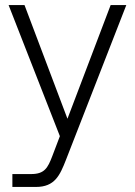

<svg xmlns="http://www.w3.org/2000/svg" viewBox="-20 -540 534 760"><path d="M29 200H122C197 200 217 154 241 93L480 -520H418L247 -70L77 -520H14L217 -1L187 78C169 125 156 149 103 149H29Z"/></svg>

Font: Aspekta 250
Style: Regular
Weight: 250
Designer: Ivo Dolenc
Version: Version 2.000